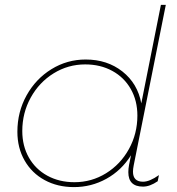

<svg xmlns="http://www.w3.org/2000/svg" viewBox="-20 -762 722 784"><path d="M526 -87Q523 -72 523 -61Q523 -20 564 -20Q591 -20 629 -47L624 -22Q592 0 564 0Q504 0 504 -59Q504 -73 507 -89L515 -128Q476 -66 414.5 -32Q353 2 282 2Q215 2 162.5 -26.5Q110 -55 80.5 -106.5Q51 -158 51 -224Q51 -305 88.5 -372.5Q126 -440 190 -479.5Q254 -519 330 -519Q418 -519 480 -470Q542 -421 557 -340L637 -742H657ZM328 -499Q258 -499 199 -462.5Q140 -426 105.5 -363.5Q71 -301 71 -227Q71 -166 98 -118.5Q125 -71 173.5 -44.5Q222 -18 284 -18Q354 -18 413 -54.5Q472 -91 506.5 -153.5Q541 -216 541 -290Q541 -351 514 -398.5Q487 -446 438.5 -472.5Q390 -499 328 -499Z"/></svg>

Font: TypoPRO Montserrat Alternates
Style: Italic
Weight: 250
Italic angle: -11.3°
Designer: Julieta Ulanovsky
Foundry: Julieta Ulanovsky
Version: Version 6.001